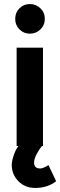

<svg xmlns="http://www.w3.org/2000/svg" viewBox="-20 -720 297 947"><path d="M127 -700Q158 -700 179.5 -679Q201 -658 201 -627Q201 -596 179.5 -575Q158 -554 127 -554Q97 -554 76 -575Q55 -596 55 -627Q55 -658 76 -679Q97 -700 127 -700ZM192 -485V0H187Q174 15 161 39.5Q148 64 148 83Q148 94 154.5 102.5Q161 111 179 111Q185 111 196.5 106.5Q208 102 219 94L257 174Q233 192 207.5 199.5Q182 207 154 207Q103 207 70.5 173.5Q38 140 38 94Q38 74 48 45Q58 16 71 0H62V-485Z"/></svg>

Font: Palanquin
Style: Bold
Weight: 700
Designer: Pria Ravichandran
Version: Version 1.0.4